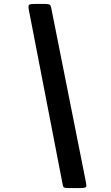

<svg xmlns="http://www.w3.org/2000/svg" viewBox="-20 -800 560 970"><path d="M242 -744 414 120Q418 139.5 414.5 144.8Q411 150 386.5 150H326.5Q304 150 300.8 144.8Q297.5 139.5 294.5 121L125.5 -751Q122 -770.5 126.5 -775.2Q131 -780 154.5 -780H206Q231.5 -780 235 -772.5Q238.5 -765 242 -744Z"/></svg>

Font: Besley* Narrow Heavy
Style: Italic
Weight: 800
Width: 4
Italic angle: -13°
Designer: Owen Earl
Foundry: indestructible type*
Version: Version 3.000; ttfautohint (v1.8.3)